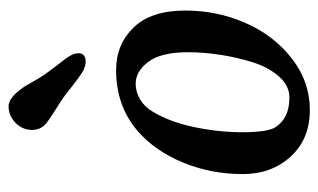

<svg xmlns="http://www.w3.org/2000/svg" viewBox="-168 -564 746 450"><g transform="rotate(-90 205.0 -339.0)"><path d="M210.9 -556.2Q197.3 -566.9 173.8 -581.3Q150.4 -595.7 140.1 -604.5Q125.5 -616.7 125.5 -637.7Q126 -660.6 142.8 -676.3Q159.7 -691.9 180.2 -691.9Q200.2 -691.9 221.7 -662.1Q228 -654.3 239.5 -633.3Q251 -612.3 264.2 -595.2Q269.5 -587.9 277.8 -577.1Q286.1 -566.4 290 -561.5Q293.9 -556.6 298.1 -549.8Q302.2 -543 303.7 -538.1Q305.2 -533.2 305.2 -528.3Q305.2 -511.2 285.2 -511.2Q280.3 -511.2 275.4 -512.7Q270.5 -514.2 266.6 -515.9Q262.7 -517.6 255.6 -522.5Q248.5 -527.3 244.1 -530.5Q239.7 -533.7 228.8 -542.2Q217.8 -550.8 210.9 -556.2ZM22 -143.1Q22 -216.8 48.6 -282Q75.2 -347.2 121.6 -388.2Q180.7 -439.9 265.6 -439.9Q325.7 -439.9 365.5 -398.9Q405.3 -357.9 405.3 -277.8Q405.3 -203.1 376.2 -136.7Q347.2 -70.3 293 -28.1Q238.8 14.2 172.4 14.2Q104 14.2 63 -30.8Q22 -75.7 22 -143.1ZM201.2 -33.7Q229.5 -33.7 251.2 -58.6Q272.9 -83.5 284.7 -121.8Q296.4 -160.2 302 -198.5Q307.6 -236.8 307.6 -271Q307.6 -334.5 285.2 -364.3Q262.7 -394 233.9 -394Q214.4 -394 196.8 -383.5Q179.2 -373 168 -353.5Q144.5 -314.9 132.3 -257.6Q120.1 -200.2 120.1 -144.5Q120.1 -85.9 131.3 -67.4Q152.3 -33.7 201.2 -33.7Z"/></g></svg>

Font: Cooper* Medium
Style: Italic
Weight: 500
Italic angle: -7°
Designer: Owen Earl
Foundry: indestructible type*
Version: Version 0.001